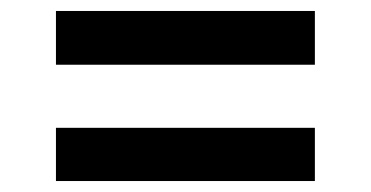

<svg xmlns="http://www.w3.org/2000/svg" viewBox="-20 -429 676 350"><path d="M82 -311V-409H554V-311ZM82 -99V-196H554V-99Z"/></svg>

Font: Archivo SemiBold
Style: Regular
Weight: 600
Designer: Hector Gatti
Foundry: Omnibus-Type
Version: Version 2.001